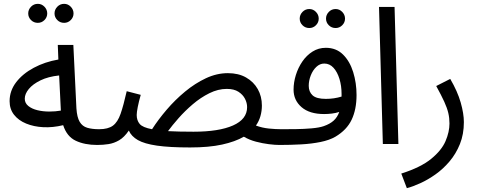

<svg xmlns="http://www.w3.org/2000/svg" viewBox="-20 -750 2502 1000"><path d="M486 5Q421 5 374.5 -17Q328 -39 309 -98Q255 -85 205.5 -87.5Q156 -90 116 -106.5Q76 -123 53 -152.5Q30 -182 30 -223Q30 -277 64 -321.5Q98 -366 156 -397Q214 -428 284 -440L281 -516H362L378 -186Q381 -139 395 -115.5Q409 -92 434.5 -84.5Q460 -77 496 -77Q517 -77 526.5 -65.5Q536 -54 536 -38Q536 -22 522 -8.5Q508 5 486 5ZM109 -236Q109 -213 127.5 -198Q146 -183 175 -176Q204 -169 236.5 -169Q269 -169 297 -174L288 -357Q231 -351 191 -331.5Q151 -312 130 -286.5Q109 -261 109 -236ZM314 -631Q293 -631 278.5 -645.5Q264 -660 264 -680Q264 -700 278.5 -715Q293 -730 314 -730Q334 -730 348.5 -715Q363 -700 363 -680Q363 -660 348.5 -645.5Q334 -631 314 -631ZM177 -631Q156 -631 141.5 -645.5Q127 -660 127 -680Q127 -700 141.5 -715Q156 -730 177 -730Q197 -730 211.5 -715Q226 -700 226 -680Q226 -660 211.5 -645.5Q197 -631 177 -631Z M970 18Q863 18 797.5 8.5Q732 -1 698 -20.5Q664 -40 651 -70Q627 -35 600.5 -19.5Q574 -4 545.5 0.5Q517 5 486 5L496 -77Q543 -77 568 -95.5Q593 -114 608 -157Q623 -200 640 -275L713 -256Q703 -221 697.5 -193Q692 -165 692 -151Q692 -123 707.5 -104.5Q723 -86 772 -77Q804 -127 848 -178.5Q892 -230 944 -273Q996 -316 1052.5 -342.5Q1109 -369 1167 -369Q1222 -369 1261.5 -346.5Q1301 -324 1322.5 -286Q1344 -248 1344 -200Q1344 -172 1336.5 -145.5Q1329 -119 1313 -96Q1346 -84 1380.5 -80.5Q1415 -77 1445 -77Q1466 -77 1475.5 -65.5Q1485 -54 1485 -38Q1485 -22 1471 -8.5Q1457 5 1435 5Q1413 5 1380.5 1Q1348 -3 1313.5 -12Q1279 -21 1250 -38Q1205 -12 1136.5 3Q1068 18 970 18ZM1161 -287Q1116 -287 1070.5 -264.5Q1025 -242 984 -207Q943 -172 910 -134.5Q877 -97 855 -67Q908 -64 988 -64Q1120 -64 1193.5 -96.5Q1267 -129 1267 -192Q1267 -214 1256 -235.5Q1245 -257 1222 -272Q1199 -287 1161 -287Z M1435 5 1445 -77Q1478 -77 1520.5 -77.5Q1563 -78 1603 -81.5Q1643 -85 1666 -93Q1698 -104 1717.5 -121.5Q1737 -139 1747 -167Q1729 -161 1708.5 -158.5Q1688 -156 1668 -156Q1592 -156 1550.5 -192Q1509 -228 1509 -283Q1509 -321 1521 -359.5Q1533 -398 1555 -430Q1577 -462 1608 -481.5Q1639 -501 1677 -501Q1731 -501 1766.5 -466Q1802 -431 1819.5 -374.5Q1837 -318 1837 -255Q1837 -180 1811.5 -126.5Q1786 -73 1727 -38Q1696 -20 1649.5 -10.5Q1603 -1 1548 2Q1493 5 1435 5ZM1588 -303Q1588 -272 1608 -253.5Q1628 -235 1677 -235Q1720 -235 1759 -247Q1759 -253 1759 -261Q1759 -303 1748 -339Q1737 -375 1717 -397Q1697 -419 1669 -419Q1646 -419 1627.5 -401.5Q1609 -384 1598.5 -357Q1588 -330 1588 -303ZM1728 -604Q1707 -604 1692.5 -618.5Q1678 -633 1678 -653Q1678 -673 1692.5 -688Q1707 -703 1728 -703Q1748 -703 1762.5 -688Q1777 -673 1777 -653Q1777 -633 1762.5 -618.5Q1748 -604 1728 -604ZM1591 -604Q1570 -604 1555.5 -618.5Q1541 -633 1541 -653Q1541 -673 1555.5 -688Q1570 -703 1591 -703Q1611 -703 1625.5 -688Q1640 -673 1640 -653Q1640 -633 1625.5 -618.5Q1611 -604 1591 -604Z M1974 0 1954 -714H2035L2055 0Z M2099 230 2070 154Q2171 122 2225.5 77.5Q2280 33 2300.5 -15Q2321 -63 2321 -107Q2321 -135 2315 -161Q2309 -187 2294 -220Q2279 -253 2252 -302L2325 -339Q2363 -274 2379.5 -216Q2396 -158 2396 -114Q2396 -51 2375.5 0Q2355 51 2321.5 90.5Q2288 130 2248.5 158Q2209 186 2169.5 204Q2130 222 2099 230Z"/></svg>

Font: Go Noto Current
Style: Regular
Weight: 400
Designer: Monotype Design Team
Foundry: Monotype Imaging Inc.
Version: Version 2.007; ttfautohint (v1.8) -l 8 -r 50 -G 200 -x 14 -D